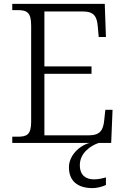

<svg xmlns="http://www.w3.org/2000/svg" viewBox="-20 -734 646 986"><path d="M43 0H440C386 14 334 66 334 125C334 195 378 232 455 232C475 232 504 226 524 216V177C499 184 482 187 462 187C423 187 390 168 390 114C390 50 448 13 487 0H551L558 -170H521L515 -115C510 -66 494 -39 436 -39H208V-355H450V-393H208V-675H407C463 -675 478 -648 482 -599L487 -544H524L518 -714H43V-682H70C117 -682 140 -672 140 -603V-109C140 -41 117 -32 70 -32H43Z"/></svg>

Font: Noto Serif Tamil Light
Style: Italic
Weight: 300
Italic angle: -12°
Designer: Indian Type Foundry, Tom Grace, and the Monotype Design Team
Foundry: Monotype Imaging Inc.
Version: Version 2.003